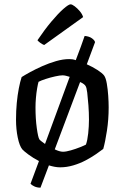

<svg xmlns="http://www.w3.org/2000/svg" viewBox="-20 -773 576 887"><path d="M461 -424Q469 -413 473.5 -386.5Q478 -360 480 -330.5Q482 -301 482 -277Q482 -221 474 -169Q466 -117 457 -85Q444 -75 423 -60.5Q402 -46 375.5 -32Q349 -18 318.5 -9Q288 0 258 0Q245 0 232 -2.5Q219 -5 206 -9L167 94Q151 94 138.5 88Q126 82 121 76L160 -29Q133 -43 111.5 -59Q90 -75 83 -83Q70 -99 62 -137.5Q54 -176 54 -220Q54 -261 57.5 -297.5Q61 -334 67 -365Q73 -396 80 -417Q94 -426 119.5 -440Q145 -454 175.5 -467.5Q206 -481 238.5 -490.5Q271 -500 300 -500Q307 -500 314.5 -499Q322 -498 330 -495Q343 -529 353.5 -557.5Q364 -586 371 -607Q393 -605 405.5 -595.5Q418 -586 419 -578L381 -476Q408 -464 430.5 -449.5Q453 -435 461 -424ZM144 -277Q144 -224 150 -181Q156 -138 162 -129Q164 -126 171 -120.5Q178 -115 188 -108L302 -418Q293 -421 284.5 -423Q276 -425 269 -425Q257 -425 234.5 -420Q212 -415 190.5 -408Q169 -401 158 -395Q155 -385 151.5 -364.5Q148 -344 146 -321Q144 -298 144 -277ZM377 -105Q384 -124 387.5 -157Q391 -190 391 -220Q391 -252 388.5 -286Q386 -320 383 -345Q380 -370 375 -376Q374 -379 367 -384.5Q360 -390 350 -394L233 -83Q243 -78 253 -75Q263 -72 271 -72Q285 -72 307.5 -78.5Q330 -85 350 -93Q370 -101 377 -105ZM184 -565Q174 -569 165.5 -575.5Q157 -582 153 -587Q186 -636 217.5 -673.5Q249 -711 273 -732Q297 -753 306 -753Q313 -753 325 -744Q337 -735 348.5 -721.5Q360 -708 364 -694Z"/></svg>

Font: Texturina 12pt
Style: Regular
Weight: 400
Designer: Guillermo Torres Carreño
Foundry: Omnibus-Type
Version: Version 1.002